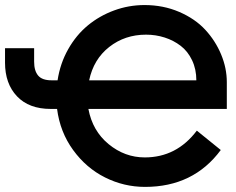

<svg xmlns="http://www.w3.org/2000/svg" viewBox="-160 -730 933 760"><path d="M414.1 9.8Q330.6 9.8 255.9 -27.6Q181.2 -64.9 129.4 -136.2Q77.6 -207.5 65.9 -298.8H41Q-45.4 -298.8 -92.8 -348.9Q-140.1 -398.9 -140.1 -481.9V-539.1H-24.9V-485.8Q-24.9 -449.7 -9 -430.9Q6.8 -412.1 43.9 -412.1H67.9Q78.1 -479 109.9 -535.2Q141.6 -591.3 187.7 -629.4Q233.9 -667.5 291.7 -688.7Q349.6 -710 412.1 -710Q486.3 -710 549.3 -682.9Q612.3 -655.8 652.6 -612.1Q692.9 -568.4 715.3 -514.4Q737.8 -460.4 737.8 -404.8V-298.8H189.9Q206.1 -211.9 270 -159.4Q334 -106.9 413.1 -106.9Q539.1 -106.9 619.1 -212.9L713.9 -136.2Q606 9.8 414.1 9.8ZM192.9 -412.1H617.2Q617.2 -456.1 600.3 -491.5Q583.5 -526.9 555.2 -548.6Q526.9 -570.3 491.7 -581.5Q456.5 -592.8 418 -592.8Q334.5 -592.8 272.5 -544.2Q210.4 -495.6 192.9 -412.1Z"/></svg>

Font: Cakra Normal
Style: Regular
Weight: 400
Designer: Lucia Kollert, Vojtech Kollert
Foundry: OoM Type
Version: Version 1.000;Glyphs 3.1.1 (3148)